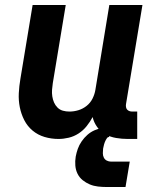

<svg xmlns="http://www.w3.org/2000/svg" viewBox="-20 -550 640 771"><path d="M215 8Q186 8 159 0Q132 -8 111 -25.5Q90 -43 77.5 -67.5Q65 -92 59.5 -119.5Q54 -147 55.5 -176Q57 -205 62 -234L111 -530H244L192 -216Q190 -203 189 -189.5Q188 -176 190 -163Q192 -150 197 -138.5Q202 -127 211 -118Q220 -109 232.5 -105.5Q245 -102 259 -102Q277 -102 295 -107.5Q313 -113 328 -125Q343 -137 351.5 -154Q360 -171 363 -189L419 -530H552L486 -132Q485 -126 486 -120Q487 -114 490.5 -110Q494 -106 499.5 -104Q505 -102 511 -102H531V8H493Q469 8 446 4Q423 0 403.5 -10.5Q384 -21 370.5 -39.5Q357 -58 352 -80Q342 -61 328 -43.5Q314 -26 295.5 -14Q277 -2 256 3Q235 8 215 8ZM409 201Q391 201 373.5 199Q356 197 340.5 190.5Q325 184 312 173.5Q299 163 291.5 148Q284 133 282.5 115Q281 97 284 79Q287 63 292.5 47.5Q298 32 308 17.5Q318 3 331 -8.5Q344 -20 360 -27Q376 -34 392 -36.5Q408 -39 424 -39L418 0Q413 0 410 4Q407 8 405 12Q403 16 401 20.5Q399 25 398 29.5Q397 34 396 38Q395 42 394 47Q393 56 393 65.5Q393 75 397 83Q401 91 409 95Q417 99 426 99H501L484 201Z"/></svg>

Font: Iosevka Curly XBdEx
Style: Italic
Weight: 800
Width: 7
Italic angle: -9°
Monospace: yes
Designer: Belleve Invis
Foundry: Belleve Invis
Version: Version 11.1.0; ttfautohint (v1.8.3)